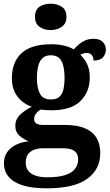

<svg xmlns="http://www.w3.org/2000/svg" viewBox="-20 -790 600 1046"><path d="M235.6 235.9Q118.3 235.9 59.9 200.6Q1.5 165.3 1.5 99.2Q1.5 64.3 19 38.9Q36.5 13.6 67.1 -1.4Q97.6 -16.4 136.4 -20.1Q110 -30.2 86.7 -50.4Q63.4 -70.7 63.4 -105.6Q63.4 -138.5 87 -162.5Q110.7 -186.5 152.8 -208.8Q105.7 -224.5 75.3 -264Q44.8 -303.5 44.8 -363.9Q44.8 -451.6 97.3 -500.3Q149.8 -548.9 259.5 -548.9Q297.8 -548.9 328.6 -541.5Q359.5 -534.1 381.6 -521.1Q395.7 -536.2 411.1 -549.3Q426.6 -562.3 445.9 -570.5Q465.3 -578.6 490.2 -578.6Q523.1 -578.6 539.9 -561.4Q556.7 -544.1 556.7 -520.2Q556.7 -496.3 541.6 -478.2Q526.5 -460.1 489.2 -460.1Q489.2 -480.4 479 -491Q468.7 -501.6 454.5 -501.6Q442.7 -501.6 433.8 -498.6Q425 -495.6 417.3 -492Q439.5 -471.5 454.3 -441.6Q469.1 -411.6 469.1 -368.1Q469.1 -289.4 418.2 -239.3Q367.3 -189.1 259.5 -189.1Q248.6 -189.1 230.5 -190.3Q212.4 -191.5 203.6 -193.5Q189.8 -187.6 177.8 -173.5Q165.9 -159.3 165.9 -141Q165.9 -124.7 178.2 -117Q190.6 -109.3 216.8 -109.3H333.9Q400.9 -109.3 443.2 -91Q485.6 -72.7 505.9 -38.6Q526.2 -4.5 526.2 43.7Q526.2 132.6 455 184.3Q383.8 235.9 235.6 235.9ZM238.2 175.9Q296.9 175.9 333.8 164.2Q370.8 152.5 388.3 130.2Q405.9 107.9 405.9 78.1Q405.9 47.8 386 32.9Q366.1 17.9 325.3 17.9H209.4Q189.5 17.9 168.8 24.6Q148.2 31.2 134.2 48.3Q120.2 65.4 120.2 97.3Q120.2 122.2 133.6 139.9Q146.9 157.6 173.4 166.8Q200 175.9 238.2 175.9ZM257.1 -248.1Q287.2 -248.1 303.2 -262.3Q319.2 -276.4 325.4 -303Q331.6 -329.5 331.6 -365Q331.6 -401.9 325.2 -429.9Q318.8 -458 302.8 -473.4Q286.7 -488.9 256.6 -488.9Q227.5 -488.9 211 -472.9Q194.5 -457 187.8 -428.9Q181.1 -400.9 181.1 -364Q181.1 -311.6 197.4 -279.9Q213.7 -248.1 257.1 -248.1ZM256 -626.1Q219.8 -626.1 195.2 -643.9Q170.6 -661.7 170.6 -698Q170.6 -736.5 195.2 -753.2Q219.8 -769.9 256 -769.9Q290.6 -769.9 316.3 -753.2Q342 -736.5 342 -698Q342 -661.7 316.3 -643.9Q290.6 -626.1 256 -626.1Z"/></svg>

Font: Noto Serif Hebrew
Style: Regular
Weight: 400
Designer: Monotype Design Team
Foundry: Monotype Imaging Inc.
Version: Version 2.003